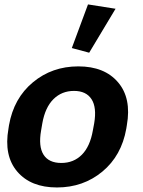

<svg xmlns="http://www.w3.org/2000/svg" viewBox="-20 -829 642 864"><path d="M18.1 -250Q-3.4 -128.4 57.6 -56.9Q118.7 14.6 236.3 14.6Q354.5 14.6 440.7 -56.9Q526.9 -128.4 548.3 -250L550.8 -265.6Q572.3 -387.2 511.2 -458.7Q450.2 -530.3 332.5 -530.3Q214.4 -530.3 128.2 -458.7Q42 -387.2 20.5 -265.6ZM170.4 -273.9Q183.1 -345.7 220.5 -382.8Q257.8 -419.9 313 -419.9Q367.7 -419.9 391.8 -382.8Q416 -345.7 403.8 -273.9L397.9 -242.2Q385.3 -169.9 348.4 -132.8Q311.5 -95.7 255.9 -95.7Q199.7 -95.7 176 -132.8Q152.3 -169.9 165 -242.2ZM381.3 -591.8 500 -789.6 376 -809.1 303.2 -612.8Z"/></svg>

Font: Roboto Flex
Style: wght 700 wdth 100 opsz 14.0 GRAD 0.00 slnt -10.00 XTRA 468 XOPQ 96 YOPQ 79 YTLC 514 YTUC 712 YTAS 750 YTDE -203.00 YTFI 738
Weight: 700
Italic angle: -10°
Designer: Berlow after Robertson
Foundry: Google
Version: Version 3.100